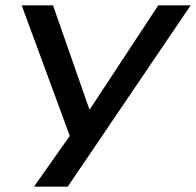

<svg xmlns="http://www.w3.org/2000/svg" viewBox="-20 -517 732 717"><path d="M107 180 250 -23 257 35 61 -497H178L314 -108H315L571 -497H692L233 180Z"/></svg>

Font: Nunito Sans 7pt Expanded Medium
Style: Italic
Weight: 500
Width: 7
Italic angle: -9°
Designer: Vernon Adams
Foundry: Vernon Adams
Version: Version 3.101;gftools[0.9.27]